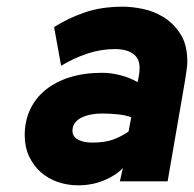

<svg xmlns="http://www.w3.org/2000/svg" viewBox="-20 -543 581 575"><path d="M348 -40Q328 -18 292 -3Q256 12 214 12Q182 12 153 2Q124 -8 102 -27.5Q80 -47 67 -75Q54 -103 54 -138Q54 -180 70 -214.5Q86 -249 116 -273.5Q146 -298 189 -311.5Q232 -325 286 -325Q313 -325 341.5 -317.5Q370 -310 392 -297L395 -311Q397 -322 397.5 -329Q398 -336 398 -340Q398 -368 378.5 -382Q359 -396 324 -396Q282 -396 241.5 -382.5Q201 -369 163 -346L142 -462Q183 -488 233 -505.5Q283 -523 349 -523Q374 -523 407 -516.5Q440 -510 470 -491.5Q500 -473 520.5 -441Q541 -409 541 -358Q541 -347 538.5 -331Q536 -315 533 -295L482 0H339ZM256 -116Q295 -116 320 -125.5Q345 -135 365 -149L373 -192Q356 -198 333.5 -200.5Q311 -203 284 -203Q268 -203 252.5 -200Q237 -197 224.5 -191Q212 -185 204.5 -175Q197 -165 197 -151Q197 -134 213.5 -125Q230 -116 256 -116Z"/></svg>

Font: Overpass Heavy
Style: Italic
Weight: 900
Italic angle: -10°
Designer: Delve Withrington, Dave Bailey
Foundry: Delve Fonts
Version: Version 3.000;DELV;Overpass